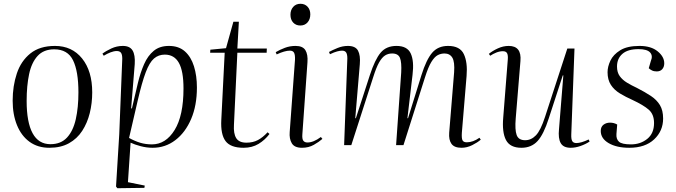

<svg xmlns="http://www.w3.org/2000/svg" viewBox="-20 -768 3576 1016"><path d="M241 14Q180 14 136.5 -17.5Q93 -49 70 -105.5Q47 -162 47 -235Q47 -313 69 -379Q91 -445 140.5 -485Q190 -525 271 -525Q361 -525 414.5 -458.5Q468 -392 468 -279Q468 -222 455 -169.5Q442 -117 415 -75.5Q388 -34 345 -10Q302 14 241 14ZM247 -5Q302 -5 334.5 -40Q367 -75 381 -137Q395 -199 395 -279Q395 -391 366.5 -449Q338 -507 267 -507Q211 -507 179 -472Q147 -437 134 -375.5Q121 -314 121 -234Q121 -121 152.5 -63Q184 -5 247 -5Z M627 -457Q627 -480 620 -489Q613 -498 598 -498Q583 -498 565 -491Q547 -484 529 -473L522 -484Q540 -498 569 -511.5Q598 -525 630 -525Q667 -525 681.5 -501Q696 -477 693 -429L674 -195L678 -194L710 -330Q723 -384 742.5 -428.5Q762 -473 793.5 -499Q825 -525 874 -525Q926 -525 958.5 -496Q991 -467 1006.5 -417Q1022 -367 1022 -305Q1022 -210 991.5 -138.5Q961 -67 908 -26.5Q855 14 788 14Q756 14 724 5.5Q692 -3 671 -13L657 196L746 214L744 226L601 228L594 219L611 -57ZM852 -479Q819 -479 795 -458.5Q771 -438 751 -385Q731 -332 709 -237L663 -38Q694 -21 722.5 -12.5Q751 -4 784 -4Q857 -4 904 -80Q951 -156 951 -300Q951 -392 926.5 -435.5Q902 -479 852 -479Z M1093 -505 1176 -513 1215 -653H1244L1236 -511H1392L1391 -489H1236L1218 -108Q1215 -61 1230 -37Q1245 -13 1284 -13Q1319 -13 1345 -27Q1371 -41 1396 -68L1406 -59Q1382 -27 1348 -6.5Q1314 14 1269 14Q1200 14 1173.5 -21.5Q1147 -57 1151 -133L1169 -489H1092Z M1517 -690Q1517 -715 1531.5 -731.5Q1546 -748 1570 -748Q1593 -748 1607.5 -732.5Q1622 -717 1622 -692Q1622 -666 1607.5 -649.5Q1593 -633 1569 -633Q1546 -633 1531.5 -648.5Q1517 -664 1517 -690ZM1541 -452Q1542 -478 1536 -489Q1530 -500 1514 -500Q1487 -500 1444 -480L1439 -492Q1461 -505 1487.5 -515Q1514 -525 1544 -525Q1582 -525 1596 -502.5Q1610 -480 1607 -439L1580 -58Q1578 -33 1585 -23.5Q1592 -14 1607 -14Q1639 -14 1678 -43L1686 -33Q1668 -17 1640.5 -1.5Q1613 14 1578 14Q1538 14 1524 -10Q1510 -34 1513 -69Z M2103 -384Q2106 -438 2096.5 -461.5Q2087 -485 2055 -485Q2034 -485 2017.5 -474.5Q2001 -464 1986 -437.5Q1971 -411 1955 -360L1839 0H1801L1818 -459Q1818 -481 1811.5 -490.5Q1805 -500 1790 -500Q1780 -500 1764.5 -496Q1749 -492 1726 -481L1721 -493Q1739 -503 1766 -514Q1793 -525 1821 -525Q1861 -525 1874.5 -500Q1888 -475 1884 -428L1860 -143L1863 -142L1937 -370Q1964 -453 1994 -489Q2024 -525 2078 -525Q2135 -525 2153.5 -485Q2172 -445 2163 -372L2136 -143L2139 -142L2210 -370Q2236 -453 2267 -489Q2298 -525 2351 -525Q2414 -525 2434.5 -481.5Q2455 -438 2449 -366L2424 -66Q2422 -36 2427.5 -25.5Q2433 -15 2450 -15Q2483 -15 2517 -39L2524 -29Q2507 -14 2479 0Q2451 14 2422 14Q2384 14 2369 -7Q2354 -28 2357 -66L2383 -385Q2387 -441 2373.5 -463Q2360 -485 2332 -485Q2313 -485 2296 -476Q2279 -467 2262.5 -440Q2246 -413 2229 -359L2115 0H2076Z M2567 -483Q2586 -499 2614.5 -512Q2643 -525 2672 -525Q2741 -525 2734 -445L2709 -141Q2704 -81 2714 -53.5Q2724 -26 2759 -26Q2791 -26 2816 -52Q2841 -78 2864 -149L2982 -511H3020L3003 -57Q3002 -32 3008 -21.5Q3014 -11 3030 -11Q3055 -11 3095 -30L3100 -19Q3079 -5 3052 4.5Q3025 14 3000 14Q2961 14 2947 -11Q2933 -36 2938 -84L2961 -369H2958L2884 -142Q2857 -57 2824.5 -21.5Q2792 14 2739 14Q2679 14 2657.5 -27Q2636 -68 2643 -147L2667 -452Q2669 -475 2663.5 -486Q2658 -497 2641 -497Q2624 -497 2606.5 -490Q2589 -483 2574 -473Z M3319 -4Q3369 -4 3405 -33Q3441 -62 3441 -117Q3441 -163 3413 -187.5Q3385 -212 3327 -239Q3291 -255 3260.5 -273.5Q3230 -292 3212.5 -319Q3195 -346 3195 -386Q3195 -415 3210 -447Q3225 -479 3262 -502Q3299 -525 3364 -525Q3425 -525 3460 -496.5Q3495 -468 3495 -433Q3495 -414 3484.5 -402Q3474 -390 3455 -390Q3440 -390 3429.5 -395.5Q3419 -401 3413 -407L3424 -445Q3436 -473 3420 -490.5Q3404 -508 3359 -508Q3302 -508 3273.5 -483Q3245 -458 3245 -416Q3245 -385 3259.5 -365Q3274 -345 3298 -330.5Q3322 -316 3350 -303Q3393 -281 3424 -260.5Q3455 -240 3472 -212Q3489 -184 3489 -141Q3489 -75 3441.5 -30.5Q3394 14 3310 14Q3243 14 3201 -10.5Q3159 -35 3159 -75Q3159 -97 3173.5 -108Q3188 -119 3208 -119Q3229 -119 3246 -109L3242 -59Q3240 -32 3255.5 -18Q3271 -4 3319 -4Z"/></svg>

Font: Literata 72pt Light
Style: Italic
Weight: 300
Italic angle: -2°
Designer: Latin by Veronika Burian and Jose Scaglione. Greek by Irene Vlachou. Cyrillic by Vera Evstafieva
Foundry: TypeTogether
Version: Version 3.002